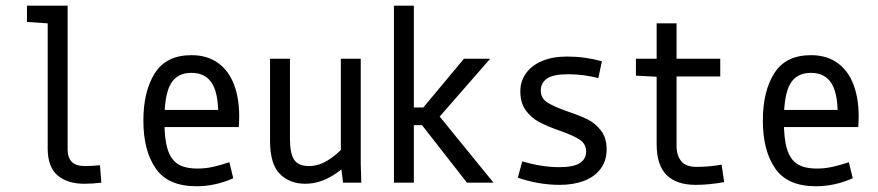

<svg xmlns="http://www.w3.org/2000/svg" viewBox="-20 -645 3102 678"><path d="M218.8 -625V-116.2Q218.8 -88.9 233.4 -73.7Q248 -58.6 280.3 -58.6Q303.7 -58.6 333 -61.5L337.9 0Q307.6 3.9 277.3 3.9Q218.8 3.9 183.6 -25.4Q148.4 -54.7 148.4 -121.1V-562.5L75.2 -567.4V-625Z M656.2 -450.2Q714.8 -450.2 754.4 -419.4Q793.9 -388.7 811.5 -331.5Q829.1 -274.4 823.2 -196.3H527.3V-256.8H789.1L750 -218.8Q753.9 -305.7 731 -346.7Q708 -387.7 656.2 -387.7Q605.5 -387.7 583 -349.1Q560.5 -310.5 560.5 -218.8Q560.5 -154.3 571.8 -118.2Q583 -82 607.9 -65.9Q632.8 -49.8 677.7 -49.8Q705.1 -49.8 731.9 -55.7Q758.8 -61.5 790 -72.3L803.7 -15.6Q740.2 12.7 673.8 12.7Q573.2 12.7 529.8 -50.3Q486.3 -113.3 486.3 -218.8Q486.3 -323.2 526.9 -386.7Q567.4 -450.2 656.2 -450.2Z M933.6 -147.5V-437.5H1003.9V-155.3Q1003.9 -103.5 1018.6 -81.1Q1033.2 -58.6 1071.3 -58.6Q1104.5 -58.6 1137.2 -78.6Q1169.9 -98.6 1198.2 -130.9L1233.4 -100.6Q1206.1 -57.6 1157.7 -26.9Q1109.4 3.9 1057.6 3.9Q1002.9 3.9 968.3 -30.8Q933.6 -65.4 933.6 -147.5ZM1183.6 -62.5V-437.5H1253.9V-63.5L1255.9 0H1191.4Z M1525.4 -203.1H1441.4V0H1371.1V-625H1441.4V-265.6H1525.4ZM1710.9 -437.5 1521.5 -220.7V-247.1L1722.7 0H1628.9L1447.3 -232.4L1618.2 -437.5Z M1808.6 -17.6 1824.2 -75.2Q1893.6 -54.7 1954.1 -54.7Q2005.9 -54.7 2027.8 -69.3Q2049.8 -84 2049.8 -109.4Q2049.8 -136.7 2026.9 -151.9Q2003.9 -167 1956.1 -183.6Q1912.1 -199.2 1884.3 -213.9Q1856.4 -228.5 1836.9 -254.9Q1817.4 -281.2 1817.4 -322.3Q1817.4 -358.4 1837.4 -386.2Q1857.4 -414.1 1894.5 -429.7Q1931.6 -445.3 1982.4 -445.3Q2044.9 -445.3 2105.5 -428.7L2092.8 -369.1Q2041 -382.8 1986.3 -382.8Q1932.6 -382.8 1911.1 -367.2Q1889.6 -351.6 1889.6 -326.2Q1889.6 -297.9 1912.6 -283.2Q1935.5 -268.6 1985.4 -251Q2029.3 -236.3 2056.2 -222.7Q2083 -209 2102.5 -183.6Q2122.1 -158.2 2122.1 -117.2Q2122.1 -76.2 2100.1 -47.9Q2078.1 -19.5 2041 -5.9Q2003.9 7.8 1957 7.8Q1918 7.8 1879.9 1Q1841.8 -5.9 1808.6 -17.6Z M2369.1 -562.5V-437.5H2523.4V-375H2369.1V-129.9Q2369.1 -96.7 2385.3 -76.2Q2401.4 -55.7 2440.4 -55.7Q2482.4 -55.7 2528.3 -63.5L2537.1 -2Q2484.4 7.8 2436.5 7.8Q2369.1 7.8 2334 -26.9Q2298.8 -61.5 2298.8 -135.7V-374L2225.6 -377.9V-437.5H2298.8V-562.5Z M2843.8 -450.2Q2902.3 -450.2 2941.9 -419.4Q2981.4 -388.7 2999 -331.5Q3016.6 -274.4 3010.7 -196.3H2714.8V-256.8H2976.6L2937.5 -218.8Q2941.4 -305.7 2918.5 -346.7Q2895.5 -387.7 2843.8 -387.7Q2793 -387.7 2770.5 -349.1Q2748 -310.5 2748 -218.8Q2748 -154.3 2759.3 -118.2Q2770.5 -82 2795.4 -65.9Q2820.3 -49.8 2865.2 -49.8Q2892.6 -49.8 2919.4 -55.7Q2946.3 -61.5 2977.5 -72.3L2991.2 -15.6Q2927.7 12.7 2861.3 12.7Q2760.7 12.7 2717.3 -50.3Q2673.8 -113.3 2673.8 -218.8Q2673.8 -323.2 2714.4 -386.7Q2754.9 -450.2 2843.8 -450.2Z"/></svg>

Font: Sudo Var
Style: Regular
Weight: 400
Monospace: yes
Designer: Jens Kutilek
Foundry: Jens Kutilek
Version: Version 0.065;FEAKit 1.0